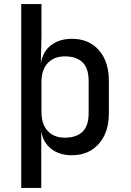

<svg xmlns="http://www.w3.org/2000/svg" viewBox="-20 -750 640 940"><path d="M84 170V-730H183V-572L180 -444H181Q190 -498 230.5 -529Q271 -560 332 -560Q415 -560 464 -504.5Q513 -449 513 -354V-196Q513 -101 463.5 -45.5Q414 10 332 10Q271 10 231 -21Q191 -52 182 -107V170ZM298 -76Q353 -76 383.5 -104.5Q414 -133 414 -197V-353Q414 -417 383.5 -445.5Q353 -474 298 -474Q244 -474 213.5 -441Q183 -408 183 -348V-202Q183 -142 213.5 -109Q244 -76 298 -76Z"/></svg>

Font: JetBrains Mono NL Medium
Style: Regular
Weight: 500
Monospace: yes
Designer: Philipp Nurullin, Konstantin Bulenkov
Foundry: JetBrains
Version: Version 2.305; ttfautohint (v1.8.4.7-5d5b)